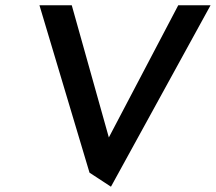

<svg xmlns="http://www.w3.org/2000/svg" viewBox="-20 -713 815 725"><path d="M775 -693H653L391 -194L251 -693H129L318 -61L399 -8Z"/></svg>

Font: Bluebird
Style: LiObl
Weight: 300
Designer: Jasper
Foundry: Cannot Into Space Fonts
Version: Version 0.98